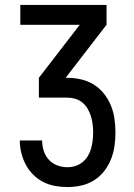

<svg xmlns="http://www.w3.org/2000/svg" viewBox="-20 -755 540 775"><path d="M252 0Q227 0 202 -4.5Q177 -9 154.5 -20.5Q132 -32 114 -50Q96 -68 84 -90.5Q72 -113 66 -138Q60 -163 60 -188H150Q150 -167 156.5 -146.5Q163 -126 177 -110.5Q191 -95 211 -87.5Q231 -80 252 -80Q269 -80 284.5 -85Q300 -90 313 -100.5Q326 -111 334.5 -125Q343 -139 347.5 -155Q352 -171 354 -187Q356 -203 356 -220Q356 -220 356 -220Q356 -220 356 -220Q356 -237 354 -253.5Q352 -270 347 -286Q342 -302 333.5 -316.5Q325 -331 312 -341.5Q299 -352 283 -356.5Q267 -361 250 -361H137V-441L302 -655H62V-735H410V-655L245 -441H250Q278 -441 305.5 -435Q333 -429 357 -414.5Q381 -400 399 -377.5Q417 -355 427.5 -329.5Q438 -304 442 -276Q446 -248 446 -220Q446 -192 442 -164.5Q438 -137 427.5 -111Q417 -85 399.5 -63Q382 -41 358.5 -26.5Q335 -12 307.5 -6Q280 0 252 0Z"/></svg>

Font: Iosevka SS04 Medium
Style: Regular
Weight: 500
Monospace: yes
Designer: Belleve Invis
Foundry: Belleve Invis
Version: Version 19.0.0; ttfautohint (v1.8.4)